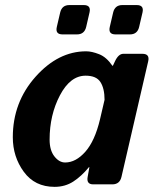

<svg xmlns="http://www.w3.org/2000/svg" viewBox="-20 -724 615 754"><path d="M30.3 -185.1Q30.3 -322.3 119.4 -422.4Q208.5 -522.5 318.4 -522.5Q340.3 -522.5 369.1 -511.2Q397.9 -500 421.4 -465.8H423.3L431.6 -483.4Q445.3 -512.7 464.4 -512.7H539.1Q568.8 -512.7 562 -483.4L457 -29.3Q450.2 0 420.9 0H346.2Q318.8 0 324.2 -29.3L331.1 -67.4H329.1Q300.3 -32.2 268.1 -11.2Q235.8 9.8 194.3 9.8Q116.7 9.8 73.5 -49.3Q30.3 -108.4 30.3 -185.1ZM174.8 -175.8Q174.8 -133.8 193.6 -109.9Q212.4 -85.9 235.8 -85.9Q277.8 -85.9 315.2 -128.2Q352.5 -170.4 372.6 -254.9L390.6 -332Q390.6 -376.5 374.5 -401.6Q358.4 -426.8 316.4 -426.8Q255.9 -426.8 215.3 -349.6Q174.8 -272.5 174.8 -175.8ZM225.6 -588.9Q196.3 -588.9 203.1 -618.2L216.3 -674.8Q223.1 -704.1 252.4 -704.1H309.1Q338.4 -704.1 331.5 -674.8L318.4 -618.2Q311.5 -588.9 282.2 -588.9ZM433.6 -588.9Q404.3 -588.9 411.1 -618.2L424.3 -674.8Q431.2 -704.1 460.4 -704.1H517.1Q546.4 -704.1 539.6 -674.8L526.4 -618.2Q519.5 -588.9 490.2 -588.9Z"/></svg>

Font: Istok
Style: Bold Italic
Weight: 700
Italic angle: -13°
Designer: Andrey V. Panov
Foundry: Andrey V. Panov
Version: Version 1.0.3